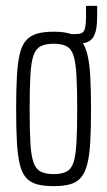

<svg xmlns="http://www.w3.org/2000/svg" viewBox="-20 -626 364 654"><path d="M196 -477V-510H239Q263 -510 268 -524.5Q273 -539 273 -570V-606H311V-572Q311 -545 307.5 -526.5Q304 -508 296 -497Q288 -486 274.5 -481.5Q261 -477 240 -477ZM163 8Q128 8 105 1.5Q82 -5 68 -21.5Q54 -38 47 -68Q40 -98 37.5 -143.5Q35 -189 35 -254Q35 -319 37.5 -365Q40 -411 47 -441Q54 -471 68 -487.5Q82 -504 105 -511Q128 -518 163 -518Q197 -518 219.5 -511Q242 -504 256 -487.5Q270 -471 277.5 -441Q285 -411 287.5 -365Q290 -319 290 -254Q290 -189 287.5 -143.5Q285 -98 277.5 -68Q270 -38 256 -21.5Q242 -5 219.5 1.5Q197 8 163 8ZM163 -33Q190 -33 206.5 -41.5Q223 -50 230.5 -73Q238 -96 240.5 -139.5Q243 -183 243 -254Q243 -325 240.5 -369Q238 -413 230.5 -436.5Q223 -460 206.5 -468.5Q190 -477 163 -477Q135 -477 118.5 -468.5Q102 -460 94 -437Q86 -414 83.5 -369.5Q81 -325 81 -254Q81 -183 83.5 -139.5Q86 -96 94 -73Q102 -50 118.5 -41.5Q135 -33 163 -33Z"/></svg>

Font: Saira UltraCondensed Light
Style: Regular
Weight: 300
Width: 1
Designer: Hector Gatti with collaboration of the Omnibus-Type team
Foundry: Omnibus-Type
Version: Version 1.101